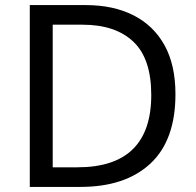

<svg xmlns="http://www.w3.org/2000/svg" viewBox="-20 -734 770 754"><path d="M669 -364Q669 -183 570.5 -91.5Q472 0 296 0H97V-714H317Q425 -714 504 -674Q583 -634 626 -556.5Q669 -479 669 -364ZM574 -361Q574 -504 503.5 -570.5Q433 -637 304 -637H187V-77H284Q574 -77 574 -361Z"/></svg>

Font: Noto Sans Adlam
Style: Regular
Weight: 400
Designer: Mark Jamra, Neil Patel
Foundry: JamraPatel LLC
Version: Version 3.001